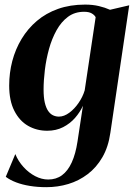

<svg xmlns="http://www.w3.org/2000/svg" viewBox="-20 -544 580 815"><path d="M448.5 19.5Q440 79.5 414.8 123.2Q389.5 167 352.2 195.2Q315 223.5 270.2 237Q225.5 250.5 176.5 250.5Q139 250.5 106.8 245.2Q74.5 240 48.8 230.2Q23 220.5 4.5 206.5L45 110Q57.5 140.5 79.8 165Q102 189.5 129.5 203.8Q157 218 184.5 218Q218.5 218 243.2 199.8Q268 181.5 284.5 145.5Q301 109.5 309 56.5L332 -95Q319.5 -67.5 298.5 -43.5Q277.5 -19.5 247.8 -4.2Q218 11 180.5 11Q135.5 11 99 -10Q62.5 -31 40.8 -73.8Q19 -116.5 19 -181Q19 -234.5 32.2 -285Q45.5 -335.5 71.8 -379Q98 -422.5 136.5 -455.2Q175 -488 226.2 -506.2Q277.5 -524.5 341 -524.5Q373.5 -524.5 399.8 -518.2Q426 -512 447 -502.5L528.5 -521.5ZM386 -471Q381 -480.5 369.2 -487.2Q357.5 -494 337 -494Q297.5 -494 268.8 -472.8Q240 -451.5 220 -415.5Q200 -379.5 188 -336Q176 -292.5 170.5 -247.5Q165 -202.5 165 -163.5Q165 -130.5 170.2 -108.2Q175.5 -86 184.5 -73Q193.5 -60 205.2 -54.5Q217 -49 230 -49Q252 -49 274.2 -65.5Q296.5 -82 314 -107.8Q331.5 -133.5 339.5 -160.5Z"/></svg>

Font: Merriweather 120pt
Style: Bold Italic
Weight: 700
Italic angle: -7.8°
Version: Version 2.101